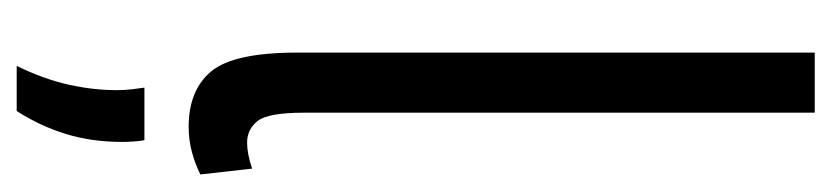

<svg xmlns="http://www.w3.org/2000/svg" viewBox="-403 -377 996 230"><g transform="rotate(90 95.0 -262.0)"><path d="M115 -740V-128Q115 -85 125 -72.5Q135 -60 151 -60Q164 -60 182 -66L189 -4Q177 2 162.5 6Q148 10 132 10Q88 10 65.5 -17Q43 -44 43 -120V-740ZM59 216Q75 183 81.5 153.5Q88 124 88 96Q88 87 87 78.5Q86 70 85 63H148Q149 69 149.5 76Q150 83 150 90Q150 126 140.5 157Q131 188 113 216Z"/></g></svg>

Font: Georama Condensed
Style: Regular
Weight: 400
Width: 3
Designer: Jean-Baptiste Levee
Foundry: Production Type
Version: Version 1.000